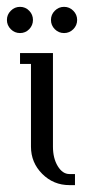

<svg xmlns="http://www.w3.org/2000/svg" viewBox="-26 -538 269 558"><path d="M5.4 -453.1Q-5.9 -464.4 -5.9 -480Q-5.9 -495.6 5.4 -506.8Q16.6 -518.1 32.2 -518.1Q47.9 -518.1 58.8 -506.8Q69.8 -495.6 69.8 -480Q69.8 -464.4 58.8 -453.1Q47.9 -441.9 32.2 -441.9Q16.6 -441.9 5.4 -453.1ZM32.2 -352.1V-383.8H127.9V-111.8Q127.9 -78.1 141.8 -55.2Q155.8 -32.2 175.8 -32.2H191.9V0H175.8Q129.4 0 96.7 -32.7Q64 -65.4 64 -111.8V-352.1ZM133.3 -453.1Q122.1 -464.4 122.1 -480Q122.1 -495.6 133.3 -506.8Q144.5 -518.1 160.2 -518.1Q175.8 -518.1 187 -506.8Q198.2 -495.6 198.2 -480Q198.2 -464.4 187 -453.1Q175.8 -441.9 160.2 -441.9Q144.5 -441.9 133.3 -453.1Z"/></svg>

Font: Gawaa
Style: Regular
Weight: 400
Designer: T. Christopher White
Version: Version 1.0